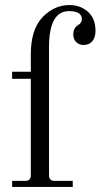

<svg xmlns="http://www.w3.org/2000/svg" viewBox="-20 -740 398 760"><path d="M28 0V-24H80Q102 -24 102 -46V-428H28V-456H102V-525Q102 -623 148 -671.5Q194 -720 255 -720Q298 -720 328 -693.5Q358 -667 358 -618Q358 -592 345.5 -577Q333 -562 311 -562Q293 -562 281.5 -573.5Q270 -585 270 -604Q270 -628 288 -640Q304 -649 304 -664Q304 -696 253 -696Q174 -696 174 -553V-46Q174 -24 196 -24H268V0Z"/></svg>

Font: Old Standard TT
Style: Regular
Weight: 400
Designer: Alexey Kryukov <alexios@thessalonica.org.ru>
Version: Version 1.0